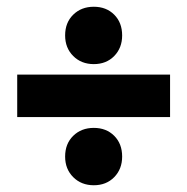

<svg xmlns="http://www.w3.org/2000/svg" viewBox="-20 -612 555 569"><path d="M31 -391H484V-265H31ZM258 -592Q295 -592 318.5 -568.5Q342 -545 342 -507Q342 -470 318.5 -446Q295 -422 258 -422Q221 -422 197 -446Q173 -470 173 -507Q173 -545 197 -568.5Q221 -592 258 -592ZM258 -233Q295 -233 318.5 -209.5Q342 -186 342 -148Q342 -111 318.5 -87Q295 -63 258 -63Q221 -63 197 -87Q173 -111 173 -148Q173 -186 197 -209.5Q221 -233 258 -233Z"/></svg>

Font: Alexandria ExtraBold
Style: Regular
Weight: 800
Designer: Mohamed Gaber
Foundry: Kief Type Foundry
Version: Version 5.100